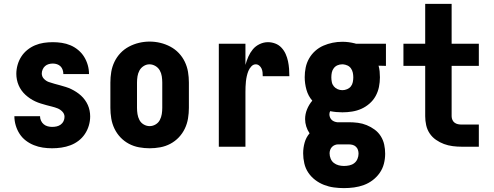

<svg xmlns="http://www.w3.org/2000/svg" viewBox="-20 -755 2540 988"><path d="M248 8Q224 8 200.5 4.5Q177 1 154.5 -8Q132 -17 113 -31.5Q94 -46 81 -66Q68 -86 61 -109.5Q54 -133 54 -157H186Q186 -145 191 -134Q196 -123 205 -115.5Q214 -108 225.5 -105Q237 -102 248 -102Q260 -102 271.5 -104.5Q283 -107 292.5 -114Q302 -121 307 -131.5Q312 -142 312 -154Q312 -169 301 -180.5Q290 -192 276 -197.5Q262 -203 247.5 -206.5Q233 -210 218.5 -214Q204 -218 189.5 -222.5Q175 -227 161 -233.5Q147 -240 134.5 -248.5Q122 -257 111 -267Q100 -277 91 -289.5Q82 -302 76 -316Q70 -330 67 -345Q64 -360 64 -375Q64 -398 70.5 -421Q77 -444 89.5 -463.5Q102 -483 120.5 -498Q139 -513 160.5 -522Q182 -531 205 -534.5Q228 -538 252 -538Q275 -538 298 -534.5Q321 -531 342.5 -522Q364 -513 382.5 -497.5Q401 -482 413 -462.5Q425 -443 431.5 -420.5Q438 -398 438 -374H306Q306 -385 302.5 -395.5Q299 -406 291.5 -413.5Q284 -421 273.5 -424.5Q263 -428 252 -428Q241 -428 230.5 -425Q220 -422 212 -415Q204 -408 199.5 -397.5Q195 -387 195 -377Q195 -361 206 -349.5Q217 -338 231 -333Q245 -328 260 -324Q275 -320 289.5 -316Q304 -312 318.5 -307.5Q333 -303 346.5 -296.5Q360 -290 373 -281.5Q386 -273 397 -263Q408 -253 417 -240.5Q426 -228 432 -214.5Q438 -201 441 -186Q444 -171 444 -156Q444 -132 437 -108.5Q430 -85 416.5 -65Q403 -45 384 -30.5Q365 -16 342.5 -7.5Q320 1 296 4.5Q272 8 248 8Z M750 8Q723 8 695.5 3Q668 -2 643.5 -15Q619 -28 600 -48Q581 -68 569 -93Q557 -118 552.5 -145.5Q548 -173 548 -200V-330Q548 -358 552.5 -385Q557 -412 569 -437Q581 -462 600 -482Q619 -502 643.5 -515Q668 -528 695 -534.5Q722 -541 750 -541Q778 -541 805 -534.5Q832 -528 856.5 -515Q881 -502 900 -482Q919 -462 931 -437Q943 -412 947.5 -385Q952 -358 952 -330V-200Q952 -173 947.5 -145.5Q943 -118 931 -93Q919 -68 900 -48Q881 -28 856.5 -15Q832 -2 804.5 3Q777 8 750 8ZM750 -106Q766 -106 780.5 -114.5Q795 -123 802.5 -137.5Q810 -152 812.5 -168Q815 -184 815 -200V-330Q815 -346 812.5 -362.5Q810 -379 802 -393Q794 -407 779.5 -415.5Q765 -424 749 -424Q733 -424 719 -415Q705 -406 697.5 -392Q690 -378 687.5 -362Q685 -346 685 -330V-200Q685 -184 687.5 -168Q690 -152 697.5 -137.5Q705 -123 719.5 -114.5Q734 -106 750 -106Z M1106 0V-530H1243V-421Q1249 -443 1258 -463.5Q1267 -484 1281 -501Q1295 -518 1316 -528Q1337 -538 1359 -538Q1378 -538 1396.5 -531Q1415 -524 1428.5 -509.5Q1442 -495 1450 -477Q1458 -459 1462 -440Q1466 -421 1467.5 -401.5Q1469 -382 1469 -363H1332Q1332 -373 1331 -383Q1330 -393 1326 -402Q1322 -411 1314 -417.5Q1306 -424 1296 -424Q1283 -424 1273 -413Q1263 -402 1258 -389.5Q1253 -377 1250 -363.5Q1247 -350 1245.5 -336Q1244 -322 1243.5 -308.5Q1243 -295 1243 -281V0Z M1750 213Q1724 213 1698 209.5Q1672 206 1647.5 196.5Q1623 187 1602 171Q1581 155 1566.5 133.5Q1552 112 1546 86Q1540 60 1540 34Q1540 6 1547.5 -21Q1555 -48 1573 -69Q1562 -85 1556 -104Q1550 -123 1550 -142Q1550 -168 1560 -192.5Q1570 -217 1587 -237Q1566 -261 1557 -293Q1548 -325 1548 -358Q1548 -383 1553 -407.5Q1558 -432 1570.5 -454Q1583 -476 1602 -493Q1621 -510 1644 -520Q1667 -530 1691.5 -535Q1716 -540 1742 -540Q1758 -540 1773.5 -538Q1789 -536 1805 -532L1812 -530H1966V-416L1928 -417Q1932 -403 1933.5 -388Q1935 -373 1935 -357Q1935 -332 1930 -307.5Q1925 -283 1913 -261Q1901 -239 1881.5 -222Q1862 -205 1839.5 -195Q1817 -185 1792 -181Q1767 -177 1742 -177Q1726 -177 1710 -178.5Q1694 -180 1679 -183Q1677 -179 1676 -175Q1675 -171 1675 -167Q1675 -159 1678 -151.5Q1681 -144 1686.5 -138.5Q1692 -133 1699.5 -130Q1707 -127 1715 -126Q1717 -126 1719.5 -126Q1722 -126 1725 -126H1775Q1799 -126 1822 -123Q1845 -120 1867 -111Q1889 -102 1908 -88Q1927 -74 1939.5 -54Q1952 -34 1957 -11Q1962 12 1962 36Q1962 62 1955.5 87.5Q1949 113 1934 134.5Q1919 156 1898 172Q1877 188 1852.5 197Q1828 206 1802 209.5Q1776 213 1750 213ZM1742 -291Q1754 -291 1766 -296Q1778 -301 1785.5 -310.5Q1793 -320 1795.5 -332.5Q1798 -345 1798 -357Q1798 -369 1795.5 -381Q1793 -393 1786 -403Q1779 -413 1768 -418Q1757 -423 1745 -424H1742Q1741 -424 1741 -424Q1741 -424 1741 -424Q1728 -424 1716.5 -419Q1705 -414 1697.5 -404Q1690 -394 1687.5 -382Q1685 -370 1685 -357Q1685 -345 1687.5 -332.5Q1690 -320 1698 -310.5Q1706 -301 1717.5 -296Q1729 -291 1742 -291ZM1750 99Q1764 99 1778 96Q1792 93 1803 84.5Q1814 76 1819.5 62.5Q1825 49 1825 36Q1825 26 1822 16.5Q1819 7 1811.5 0Q1804 -7 1794.5 -9.5Q1785 -12 1775 -12H1725Q1723 -12 1722 -12Q1721 -12 1719 -12Q1711 -12 1702.5 -8.5Q1694 -5 1688 1.5Q1682 8 1679 16.5Q1676 25 1676 34Q1676 48 1681.5 61.5Q1687 75 1698 83.5Q1709 92 1722.5 95.5Q1736 99 1750 99Z M2356 0Q2333 0 2309.5 -3Q2286 -6 2264.5 -14Q2243 -22 2223.5 -35.5Q2204 -49 2191 -68.5Q2178 -88 2173 -111Q2168 -134 2168 -157V-416H2056V-530H2168V-735H2304V-530H2444V-416H2304V-157Q2304 -147 2308 -138Q2312 -129 2319.5 -123.5Q2327 -118 2336.5 -116Q2346 -114 2356 -114H2444V0Z"/></svg>

Font: iosevka_custom_sans_ss08 Heavy
Style: Regular
Weight: 900
Designer: Belleve Invis
Foundry: Belleve Invis
Version: Version 10.3.0; ttfautohint (v1.8.3)